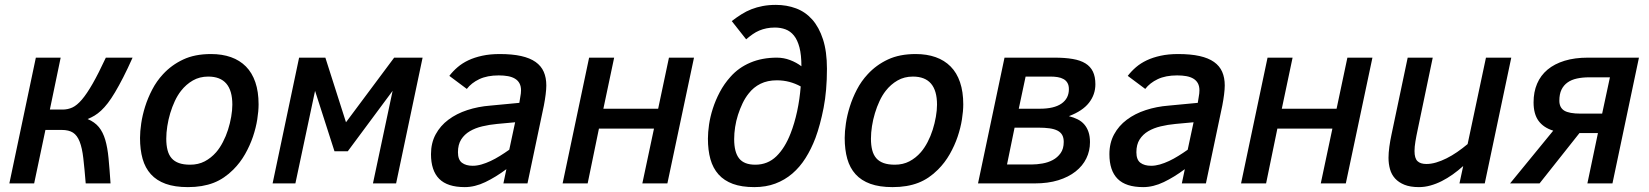

<svg xmlns="http://www.w3.org/2000/svg" viewBox="-20 -747 6716 782"><path d="M227.1 -512.2 183.1 -300.8H235.8Q256.3 -300.8 274.9 -309.3Q293.5 -317.9 313.5 -341.3Q333.5 -364.7 357.2 -406Q380.9 -447.3 411.1 -512.2H520Q499.5 -466.3 481.7 -431.6Q463.9 -397 448.5 -371.1Q433.1 -345.2 419.2 -327.1Q405.3 -309.1 391.8 -296.6Q378.4 -284.2 365 -276.1Q351.6 -268.1 336.9 -262.2Q365.7 -250 382.6 -229.5Q399.4 -209 408.7 -177.5Q418 -146 422.1 -102.3Q426.3 -58.6 430.2 0H329.1Q324.2 -61 319.3 -102.8Q314.5 -144.5 304.4 -170.2Q294.4 -195.8 277.3 -206.8Q260.3 -217.8 231 -217.8H165L119.1 0H18.1L126 -512.2Z M550.3 -185.1Q550.3 -211.4 555.2 -244.6Q560.1 -277.8 571 -312.7Q582 -347.7 599.9 -382.1Q617.7 -416.5 644 -444.8Q678.7 -482.4 726.1 -504.6Q773.4 -526.9 839.4 -526.9Q884.8 -526.9 920.7 -514.2Q956.5 -501.5 981.7 -476.1Q1006.8 -450.7 1020 -412.1Q1033.2 -373.5 1033.2 -321.8Q1033.2 -294.9 1027.8 -260.7Q1022.5 -226.6 1010.3 -190.4Q998 -154.3 978.3 -119.4Q958.5 -84.5 930.2 -56.2Q912.1 -38.1 892.3 -24.7Q872.6 -11.2 850.1 -2.4Q827.6 6.3 801.5 10.7Q775.4 15.1 745.1 15.1Q691.9 15.1 654.8 1.7Q617.7 -11.7 594.5 -37.4Q571.3 -63 560.8 -100.1Q550.3 -137.2 550.3 -185.1ZM657.2 -182.1Q657.2 -155.3 662.4 -135.5Q667.5 -115.7 679 -102.5Q690.4 -89.4 709 -82.8Q727.5 -76.2 754.4 -76.2Q787.6 -76.2 813.7 -89.8Q839.8 -103.5 860.4 -127Q875.5 -144.5 887.9 -168.5Q900.4 -192.4 908.7 -218.5Q917 -244.6 921.6 -271.2Q926.3 -297.9 926.3 -320.8Q926.3 -435.1 828.1 -435.1Q793 -435.1 765.4 -419.2Q737.8 -403.3 717.3 -377Q703.1 -358.9 692.1 -335.4Q681.2 -312 673.3 -285.9Q665.5 -259.8 661.4 -233.2Q657.2 -206.5 657.2 -182.1Z M1593.3 0H1499L1579.1 -377L1396.5 -130.9H1342.3L1263.2 -377L1183.1 0H1090.3L1198.2 -512.2H1305.2L1389.2 -249L1585.4 -512.2H1701.2Z M2030.3 0 2042.5 -58.1Q1999.5 -25.9 1956.8 -5.4Q1914.1 15.1 1873 15.1Q1802.2 15.1 1768.8 -18.6Q1735.4 -52.2 1735.4 -119.1Q1735.4 -164.6 1754.4 -199.7Q1773.4 -234.9 1806.4 -259.5Q1839.4 -284.2 1883.3 -298.6Q1927.2 -313 1977.1 -316.9L2095.2 -328.1L2099.1 -352.1Q2102.1 -366.7 2102.1 -378.9Q2102.1 -396 2095.7 -407.7Q2089.4 -419.4 2077.6 -426.5Q2065.9 -433.6 2049.1 -436.8Q2032.2 -439.9 2011.2 -439.9Q1964.4 -439.9 1932.1 -424.6Q1899.9 -409.2 1881.3 -384.8L1810.1 -438Q1824.7 -457 1843.8 -473.4Q1862.8 -489.7 1887.7 -501.5Q1912.6 -513.2 1944.1 -520Q1975.6 -526.9 2015.1 -526.9Q2066.4 -526.9 2102.5 -518.8Q2138.7 -510.7 2161.4 -494.6Q2184.1 -478.5 2194.6 -454.6Q2205.1 -430.7 2205.1 -398.9Q2205.1 -383.8 2202.4 -362.3Q2199.7 -340.8 2195.3 -317.9L2128.4 0ZM2078.1 -249 2004.4 -242.2Q1973.1 -239.3 1944.3 -232.4Q1915.5 -225.6 1893.6 -212.6Q1871.6 -199.7 1858.4 -179Q1845.2 -158.2 1845.2 -127Q1845.2 -96.2 1861.6 -84Q1877.9 -71.8 1905.3 -71.8Q1922.4 -71.8 1940.9 -77.1Q1959.5 -82.5 1978.3 -91.3Q1997.1 -100.1 2016.4 -112.1Q2035.6 -124 2054.2 -137.2Z M2698.2 0H2596.2L2643.6 -223.1H2419.4L2373.5 0H2271.5L2379.4 -512.2H2481.4L2437.5 -304.2H2660.6L2704.6 -512.2H2806.6Z M3244.1 -477.1Q3244.1 -523.4 3236.1 -554Q3228 -584.5 3213.6 -602.3Q3199.2 -620.1 3179.4 -627.4Q3159.7 -634.8 3136.2 -634.8Q3117.7 -634.8 3102.1 -631.6Q3086.4 -628.4 3072.5 -622.6Q3058.6 -616.7 3045.7 -607.7Q3032.7 -598.6 3019 -586.9L2960.4 -661.1Q2980 -676.3 2999.8 -688.7Q3019.5 -701.2 3040.8 -709.5Q3062 -717.8 3086.4 -722.4Q3110.8 -727.1 3140.1 -727.1Q3184.1 -727.1 3222.2 -712.9Q3260.3 -698.7 3288.1 -667.5Q3315.9 -636.2 3332 -586.7Q3348.1 -537.1 3348.1 -466.8Q3348.1 -377.9 3334.5 -307.9Q3320.8 -237.8 3301.3 -185.1Q3284.2 -140.1 3261 -103.3Q3237.8 -66.4 3207 -40Q3176.3 -13.7 3137.9 0.7Q3099.6 15.1 3052.2 15.1Q3001 15.1 2965.1 2Q2929.2 -11.2 2906.5 -36.6Q2883.8 -62 2873.5 -98.6Q2863.3 -135.3 2863.3 -182.1Q2863.3 -208 2867.9 -239.7Q2872.6 -271.5 2883.3 -304.9Q2894 -338.4 2911.6 -371.8Q2929.2 -405.3 2955.1 -434.1Q2988.3 -471.7 3036.1 -491.9Q3084 -512.2 3144 -512.2Q3171.9 -512.2 3197.8 -502.4Q3223.6 -492.7 3244.1 -477.1ZM2970.2 -180.2Q2970.2 -127 2990.5 -101.6Q3010.7 -76.2 3056.2 -76.2Q3106.9 -76.2 3142.1 -110.4Q3177.2 -144.5 3200.2 -204.1Q3215.8 -243.7 3226.6 -293.5Q3237.3 -343.3 3241.2 -395Q3218.8 -407.2 3194.6 -413.6Q3170.4 -419.9 3144 -419.9Q3106 -419.9 3077.4 -405.8Q3048.8 -391.6 3029.3 -366.2Q3015.1 -348.6 3004.4 -326.2Q2993.7 -303.7 2985.8 -279.3Q2978 -254.9 2974.1 -229.5Q2970.2 -204.1 2970.2 -180.2Z M3420.4 -185.1Q3420.4 -211.4 3425.3 -244.6Q3430.2 -277.8 3441.2 -312.7Q3452.1 -347.7 3470 -382.1Q3487.8 -416.5 3514.2 -444.8Q3548.8 -482.4 3596.2 -504.6Q3643.6 -526.9 3709.5 -526.9Q3754.9 -526.9 3790.8 -514.2Q3826.7 -501.5 3851.8 -476.1Q3877 -450.7 3890.1 -412.1Q3903.3 -373.5 3903.3 -321.8Q3903.3 -294.9 3897.9 -260.7Q3892.6 -226.6 3880.4 -190.4Q3868.2 -154.3 3848.4 -119.4Q3828.6 -84.5 3800.3 -56.2Q3782.2 -38.1 3762.5 -24.7Q3742.7 -11.2 3720.2 -2.4Q3697.8 6.3 3671.6 10.7Q3645.5 15.1 3615.2 15.1Q3562 15.1 3524.9 1.7Q3487.8 -11.7 3464.6 -37.4Q3441.4 -63 3430.9 -100.1Q3420.4 -137.2 3420.4 -185.1ZM3527.3 -182.1Q3527.3 -155.3 3532.5 -135.5Q3537.6 -115.7 3549.1 -102.5Q3560.5 -89.4 3579.1 -82.8Q3597.7 -76.2 3624.5 -76.2Q3657.7 -76.2 3683.8 -89.8Q3710 -103.5 3730.5 -127Q3745.6 -144.5 3758.1 -168.5Q3770.5 -192.4 3778.8 -218.5Q3787.1 -244.6 3791.7 -271.2Q3796.4 -297.9 3796.4 -320.8Q3796.4 -435.1 3698.2 -435.1Q3663.1 -435.1 3635.5 -419.2Q3607.9 -403.3 3587.4 -377Q3573.2 -358.9 3562.3 -335.4Q3551.3 -312 3543.5 -285.9Q3535.6 -259.8 3531.5 -233.2Q3527.3 -206.5 3527.3 -182.1Z M4333.5 -273.9Q4353 -269 4369.1 -261Q4385.3 -252.9 4396.2 -240.2Q4407.2 -227.5 4413.3 -209.7Q4419.4 -191.9 4419.4 -168Q4419.4 -132.3 4404.5 -101.8Q4389.6 -71.3 4360.8 -48.6Q4332 -25.9 4290.3 -12.9Q4248.5 0 4194.3 0H3963.4L4071.3 -512.2H4275.4Q4317.9 -512.2 4349.1 -506.8Q4380.4 -501.5 4400.9 -488.8Q4421.4 -476.1 4431.4 -455.3Q4441.4 -434.6 4441.4 -403.8Q4441.4 -361.8 4415.3 -328.4Q4389.2 -294.9 4333.5 -273.9ZM4215.3 -304.2Q4273.4 -304.2 4303.5 -325.2Q4333.5 -346.2 4333.5 -383.8Q4333.5 -399.4 4327.6 -409.4Q4321.8 -419.4 4311.5 -425Q4301.3 -430.7 4287.8 -432.9Q4274.4 -435.1 4259.3 -435.1H4157.2L4129.4 -304.2ZM4182.6 -77.1Q4202.6 -77.1 4225.6 -81.1Q4248.5 -85 4267.8 -95.2Q4287.1 -105.5 4299.8 -123.3Q4312.5 -141.1 4312.5 -168.9Q4312.5 -186 4306.2 -197.3Q4299.8 -208.5 4286.9 -215.1Q4273.9 -221.7 4254.4 -224.4Q4234.9 -227.1 4208.5 -227.1H4112.3L4081.5 -77.1Z M4793.5 0 4805.7 -58.1Q4762.7 -25.9 4720 -5.4Q4677.2 15.1 4636.2 15.1Q4565.4 15.1 4532 -18.6Q4498.5 -52.2 4498.5 -119.1Q4498.5 -164.6 4517.6 -199.7Q4536.6 -234.9 4569.6 -259.5Q4602.5 -284.2 4646.5 -298.6Q4690.4 -313 4740.2 -316.9L4858.4 -328.1L4862.3 -352.1Q4865.2 -366.7 4865.2 -378.9Q4865.2 -396 4858.9 -407.7Q4852.5 -419.4 4840.8 -426.5Q4829.1 -433.6 4812.3 -436.8Q4795.4 -439.9 4774.4 -439.9Q4727.5 -439.9 4695.3 -424.6Q4663.1 -409.2 4644.5 -384.8L4573.2 -438Q4587.9 -457 4606.9 -473.4Q4626 -489.7 4650.9 -501.5Q4675.8 -513.2 4707.3 -520Q4738.8 -526.9 4778.3 -526.9Q4829.6 -526.9 4865.7 -518.8Q4901.9 -510.7 4924.6 -494.6Q4947.3 -478.5 4957.8 -454.6Q4968.3 -430.7 4968.3 -398.9Q4968.3 -383.8 4965.6 -362.3Q4962.9 -340.8 4958.5 -317.9L4891.6 0ZM4841.3 -249 4767.6 -242.2Q4736.3 -239.3 4707.5 -232.4Q4678.7 -225.6 4656.7 -212.6Q4634.8 -199.7 4621.6 -179Q4608.4 -158.2 4608.4 -127Q4608.4 -96.2 4624.8 -84Q4641.1 -71.8 4668.5 -71.8Q4685.5 -71.8 4704.1 -77.1Q4722.7 -82.5 4741.5 -91.3Q4760.3 -100.1 4779.5 -112.1Q4798.8 -124 4817.4 -137.2Z M5461.4 0H5359.4L5406.7 -223.1H5182.6L5136.7 0H5034.7L5142.6 -512.2H5244.6L5200.7 -304.2H5423.8L5467.8 -512.2H5569.8Z M5815.4 -512.2 5754.4 -220.2Q5748.5 -192.9 5744.9 -170.9Q5741.2 -148.9 5741.2 -131.8Q5741.2 -102.5 5753.2 -90.8Q5765.1 -79.1 5789.6 -79.1Q5808.6 -79.1 5829.3 -85.2Q5850.1 -91.3 5871.6 -102.1Q5893.1 -112.8 5914.8 -127.7Q5936.5 -142.6 5957.5 -160.2L6032.2 -512.2H6135.3L6027.3 0H5924.3L5939.5 -70.8Q5918.9 -52.2 5897 -36.6Q5875 -21 5852.3 -9.5Q5829.6 2 5806.2 8.5Q5782.7 15.1 5759.3 15.1Q5724.1 15.1 5700.4 5.6Q5676.8 -3.9 5662.1 -20Q5647.5 -36.1 5641.4 -57.9Q5635.3 -79.6 5635.3 -104Q5635.3 -124.5 5638.7 -149.4Q5642.1 -174.3 5647.5 -199.2L5713.4 -512.2Z M6488.3 -205.1H6413.1L6250.5 0H6130.4L6306.2 -214.8Q6266.6 -227.1 6246.3 -254.9Q6226.1 -282.7 6226.1 -330.1Q6226.1 -372.6 6240.5 -406.2Q6254.9 -439.9 6283 -463.4Q6311 -486.8 6352.3 -499.5Q6393.6 -512.2 6447.3 -512.2H6655.3L6547.4 0H6445.3ZM6453.1 -432.1Q6425.3 -432.1 6402.8 -427.2Q6380.4 -422.4 6364.5 -411.1Q6348.6 -399.9 6339.8 -381.8Q6331.1 -363.8 6331.1 -336.9Q6331.1 -309.1 6350.8 -296.6Q6370.6 -284.2 6418.5 -284.2H6505.4L6537.1 -432.1Z"/></svg>

Font: Clear Sans Medium
Style: Italic
Weight: 500
Italic angle: -12°
Foundry: Intel Corporation
Version: Version 1.00